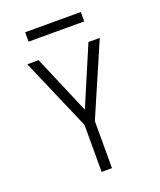

<svg xmlns="http://www.w3.org/2000/svg" viewBox="-164 -1015 928 1115"><g transform="rotate(-20 300.0 -457.0)"><path d="M268 0V-291L76 -735H146L300 -373L454 -735H524L332 -291V0ZM128 -856V-914H472V-856Z"/></g></svg>

Font: Iosevka Aile Custom Light
Style: Regular
Weight: 300
Designer: Belleve Invis
Foundry: Belleve Invis
Version: Version 17.0.2; ttfautohint (v1.8.3)